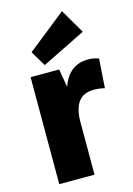

<svg xmlns="http://www.w3.org/2000/svg" viewBox="-123 -874 647 936"><g transform="rotate(-15 201.0 -405.5)"><path d="M56 -540H200L234 -346V0H56ZM195 -295Q195 -421 233 -486Q271 -551 348 -551Q362 -551 376 -548.5Q390 -546 402 -541L392 -394Q366 -401 337 -401Q285 -401 259.5 -367Q234 -333 234 -264ZM359 -688 138 -579 92 -656 287 -811Z"/></g></svg>

Font: Pathway Extreme Condensed ExtraBold
Style: Regular
Weight: 800
Width: 3
Version: Version 1.001;gftools[0.9.26]